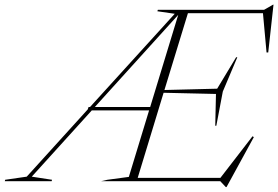

<svg xmlns="http://www.w3.org/2000/svg" viewBox="-111 -756 1161 801"><path d="M21.5 -19 106 -6 104.5 0H-91L-89.5 -6L0.5 -19L255 -299.5L258.5 -309.5H264.5L618 -698.5L545.5 -709L547.5 -715H990.5L1028 -736.5H1030L1008 -537H1001L986 -701H673L575 -380.5L795 -386L874 -517H879L818.5 -374L791.5 -231.5H787L790 -364L571.5 -369L463.5 -14H808.5L942.5 -187.5L948 -184L834 24.5H831L808 0H310.5L337 -6L426.5 -18L511 -295.5H272ZM284.5 -309.5H515.5L632.5 -694Z"/></svg>

Font: Newsreader 72pt ExtraLight
Style: Italic
Weight: 275
Italic angle: -17°
Designer: Hugues Gentile
Foundry: Production Type
Version: Version 1.003; ttfautohint (v1.8.3)